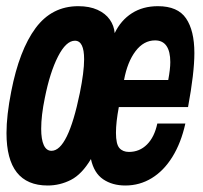

<svg xmlns="http://www.w3.org/2000/svg" viewBox="-20 -576 640 606"><path d="M0.5 -156Q0.5 -211.5 15.5 -287.5Q41 -418 92.2 -487.2Q143.5 -556.5 227 -556.5Q262.5 -556.5 287.8 -545Q313 -533.5 326.5 -514.2Q340 -495 342 -471.5Q361.5 -512 396.2 -534.2Q431 -556.5 478.5 -556.5Q541 -556.5 567.2 -518Q593.5 -479.5 593.5 -408.5Q593.5 -346 573.5 -238H355Q346 -190 346 -157Q346 -121 356.8 -108.8Q367.5 -96.5 387 -96.5Q420.5 -96.5 444 -120Q467.5 -143.5 476.5 -186H565Q551.5 -125 524.2 -81Q497 -37 459 -13.8Q421 9.5 375.5 9.5Q334.5 9.5 305.5 -10.2Q276.5 -30 267 -74Q238.5 -26 203.8 -8.2Q169 9.5 130.5 9.5Q0.5 9.5 0.5 -156ZM232 -282.5Q245.5 -349 245.5 -389Q245.5 -447.5 216.5 -447.5Q188.5 -447.5 163 -397.5Q137.5 -347.5 121.5 -267Q110 -211.5 110 -169.5Q110 -136 118.2 -118Q126.5 -100 142.5 -100Q194.5 -100 232 -282.5ZM517.5 -380Q517.5 -413.5 505.5 -431Q493.5 -448.5 469.5 -448.5Q433.5 -448.5 407.8 -414.5Q382 -380.5 371.5 -323.5H511Q517.5 -358.5 517.5 -380Z"/></svg>

Font: JuliaMono ExtraBoldItalic
Style: Regular
Weight: 800
Italic angle: -9°
Monospace: yes
Designer: cormullion
Foundry: corm
Version: Version 0.049; ttfautohint (v1.8.4)